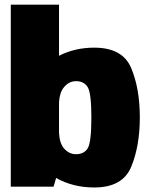

<svg xmlns="http://www.w3.org/2000/svg" viewBox="-20 -805 646 828"><path d="M26.5 0V-785H234.5V-564.5Q303 -599.5 386.5 -599.5Q509 -599.5 546 -511Q583 -422.5 583 -299Q583 -175.5 546 -86Q509 3.5 386.5 3.5Q295 3.5 222 -37.5L211 0ZM234.5 -364V-232Q237 -187 256 -165Q277.5 -140 308 -140Q342 -140 358 -165Q374 -190 374 -298.5Q374 -404 358 -429.5Q342 -455 308 -455Q277.5 -455 256 -429Q237 -406.5 234.5 -364Z"/></svg>

Font: Anybody Black
Style: Regular
Weight: 900
Designer: Tyler Finck
Foundry: Etcetera Type Company
Version: Version 1.010; ttfautohint (v1.8.3) -l 8 -r 50 -G 200 -x 14 